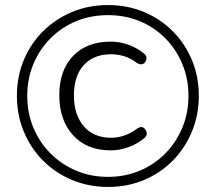

<svg xmlns="http://www.w3.org/2000/svg" viewBox="-20 -733 855 761"><path d="M408 8Q332 8 266 -19.5Q200 -47 151 -96Q102 -145 74.5 -211Q47 -277 47 -353Q47 -430 74.5 -495.5Q102 -561 151 -609.5Q200 -658 265.5 -685.5Q331 -713 408 -713Q485 -713 550.5 -685.5Q616 -658 664.5 -609.5Q713 -561 740.5 -495.5Q768 -430 768 -353Q768 -277 740.5 -211Q713 -145 664.5 -96Q616 -47 550.5 -19.5Q485 8 408 8ZM408 -32Q476 -32 534 -56.5Q592 -81 635 -124.5Q678 -168 702.5 -226.5Q727 -285 727 -353Q727 -421 702.5 -479.5Q678 -538 635 -581.5Q592 -625 534 -649Q476 -673 408 -673Q340 -673 282 -649Q224 -625 180.5 -581.5Q137 -538 112.5 -479.5Q88 -421 88 -353Q88 -285 112.5 -226.5Q137 -168 180.5 -124.5Q224 -81 282 -56.5Q340 -32 408 -32ZM419 -137Q324 -137 269.5 -197Q215 -257 215 -356Q215 -454 269.5 -511Q324 -568 419 -568Q455 -568 489.5 -555.5Q524 -543 549 -522Q562 -514 560.5 -500.5Q559 -487 548.5 -480.5Q538 -474 522 -484Q497 -503 471 -510.5Q445 -518 421 -518Q351 -518 312 -475Q273 -432 273 -355Q273 -278 312 -232.5Q351 -187 421 -187Q446 -187 472 -195.5Q498 -204 523 -223Q539 -234 549.5 -226.5Q560 -219 561.5 -206Q563 -193 550 -184Q523 -162 488.5 -149.5Q454 -137 419 -137Z"/></svg>

Font: Chiron GoRound TC L
Style: Regular
Weight: 300
Designer: Ryoko NISHIZUKA 西塚涼子 (kana, bopomofo & ideographs); Paul D. Hunt (Latin, Greek & Cyrillic); Sandoll Communications 산돌커뮤니
Foundry: Adobe
Version: Version 1.000;hotconv 1.1.1;makeotfexe 2.6.0